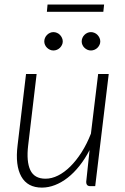

<svg xmlns="http://www.w3.org/2000/svg" viewBox="-20 -826 556 852"><path d="M47 0ZM142.5 -497.5 105 -181Q96.5 -109.5 114.5 -71.2Q132.5 -33 182 -33Q209.5 -33 237.5 -47Q265.5 -61 292 -87.2Q318.5 -113.5 342 -150.2Q365.5 -187 383.5 -233L415.5 -497.5H462.5L402.5 0H380.5Q371 0 366.8 -5Q362.5 -10 362.5 -18.5L377.5 -160Q357 -120.5 332.2 -89.5Q307.5 -58.5 280.2 -37.2Q253 -16 224 -4.8Q195 6.5 166 6.5Q102 6.5 74.5 -42.8Q47 -92 58 -181L95.5 -497.5ZM191 -806H442L438.5 -773.5H188ZM258.5 -642Q258.5 -634 255 -626.8Q251.5 -619.5 246 -614Q240.5 -608.5 232.8 -605.2Q225 -602 217 -602Q209 -602 201.8 -605.2Q194.5 -608.5 188.8 -614Q183 -619.5 179.8 -626.8Q176.5 -634 176.5 -642Q176.5 -650.5 179.8 -658Q183 -665.5 188.8 -671.2Q194.5 -677 201.8 -680.2Q209 -683.5 217 -683.5Q225 -683.5 232.8 -680.2Q240.5 -677 246 -671.2Q251.5 -665.5 255 -658Q258.5 -650.5 258.5 -642ZM425 -642Q425 -634 421.5 -626.8Q418 -619.5 412.5 -614Q407 -608.5 399.2 -605.2Q391.5 -602 383.5 -602Q375 -602 367.8 -605.2Q360.5 -608.5 354.8 -614Q349 -619.5 345.8 -626.8Q342.5 -634 342.5 -642Q342.5 -650.5 345.8 -658Q349 -665.5 354.8 -671.2Q360.5 -677 367.8 -680.2Q375 -683.5 383.5 -683.5Q391.5 -683.5 399.2 -680.2Q407 -677 412.5 -671.2Q418 -665.5 421.5 -658Q425 -650.5 425 -642Z"/></svg>

Font: Lato Light
Style: Italic
Weight: 300
Italic angle: -7°
Designer: Lukasz Dziedzic
Foundry: tyPoland Lukasz Dziedzic
Version: Version 2.007; 2014-02-27